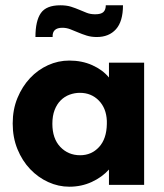

<svg xmlns="http://www.w3.org/2000/svg" viewBox="-20 -699 619 726"><path d="M242 7Q201 7 162.5 -10.5Q124 -28 94 -59.5Q64 -91 46 -135Q28 -179 28 -232Q28 -285 46 -328.5Q64 -372 93.5 -403.5Q123 -435 161.5 -452.5Q200 -470 242 -470Q290 -470 329 -452.5Q368 -435 392 -406V-462H525V0H392V-58Q366 -29 327 -11Q288 7 242 7ZM283 -112Q326 -112 354.5 -143Q383 -174 384 -230V-242Q382 -290 353.5 -319Q325 -348 282 -348Q262 -348 243 -341Q224 -334 209.5 -319.5Q195 -305 186.5 -283Q178 -261 178 -231Q178 -175 208 -143.5Q238 -112 283 -112ZM346 -559Q325 -559 307.5 -564.5Q290 -570 275 -576.5Q260 -583 245.5 -588.5Q231 -594 216 -594Q177 -594 179 -559H114Q114 -620 134.5 -649.5Q155 -679 208 -679Q232 -679 249 -673.5Q266 -668 280 -662Q294 -656 308 -650.5Q322 -645 340 -645Q362 -645 371 -653.5Q380 -662 380 -679H445Q445 -618 418.5 -588.5Q392 -559 346 -559Z"/></svg>

Font: Tilda Sans Extra Bold
Style: Regular
Weight: 800
Designer: ParaType Ltd
Foundry: ParaType Ltd
Version: Version 1.009